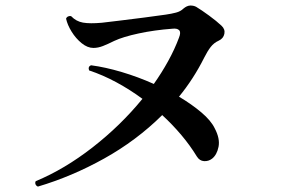

<svg xmlns="http://www.w3.org/2000/svg" viewBox="-20 -687 1040 709"><path d="M120 2Q113 -1 111 -7Q109 -13 112 -18Q218 -62 321.5 -142.5Q425 -223 506 -322Q460 -356 410 -383Q360 -410 309 -427Q304 -441 316 -446Q369 -439 429.5 -421Q490 -403 548 -377Q577 -418 601 -461.5Q625 -505 641 -548Q649 -568 641.5 -575.5Q634 -583 617 -581Q550 -576 492 -563.5Q434 -551 402 -536Q378 -524 360 -517Q342 -510 325 -510Q303 -510 281.5 -527.5Q260 -545 244.5 -570Q229 -595 224 -618Q226 -624 232 -626.5Q238 -629 243 -627Q261 -608 286.5 -603.5Q312 -599 356 -603Q381 -606 423 -611Q465 -616 511 -622Q557 -628 592 -633Q613 -636 630 -640.5Q647 -645 657 -655Q670 -666 682 -666.5Q694 -667 704 -662Q724 -650 752 -629.5Q780 -609 798 -592Q812 -579 808.5 -562Q805 -545 788 -537Q770 -529 758 -513.5Q746 -498 734 -474Q695 -396 641 -330Q688 -302 723.5 -272Q759 -242 773 -213Q793 -175 787 -145Q781 -115 763 -101Q750 -91 733.5 -92Q717 -93 707 -109Q682 -150 649.5 -188.5Q617 -227 579 -262Q484 -168 364.5 -101.5Q245 -35 120 2Z"/></svg>

Font: Zen Old Mincho Black
Style: Regular
Weight: 900
Designer: Yoshimichi Ohira
Foundry: Positype
Version: Version 1.001